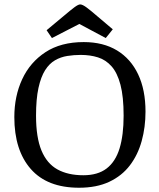

<svg xmlns="http://www.w3.org/2000/svg" viewBox="-20 -854 736 887"><path d="M345 13.3Q198 13.3 122.1 -73.4Q46.2 -160.1 46.2 -313Q46.2 -409.8 82.6 -488.1Q118.9 -566.4 190.1 -613Q261.3 -659.6 366.8 -659.6Q456.9 -659.6 520.6 -621Q584.2 -582.4 618.2 -510.5Q652.2 -438.6 652.2 -338.2Q652.2 -266.4 634.6 -202.7Q617.1 -138.9 580.2 -90.3Q543.3 -41.7 484.9 -14.2Q426.5 13.3 345 13.3ZM365 -44.4Q431.6 -44.4 472.5 -75.6Q513.4 -106.8 532.3 -168.2Q551.1 -229.6 551.1 -319.4Q551.1 -407.3 536.5 -462.6Q521.9 -517.9 495.2 -547.8Q468.5 -577.7 432.4 -589Q396.4 -600.3 352.9 -600.3Q321.4 -600.3 291 -595.5Q260.6 -590.7 234.3 -575.6Q208 -560.5 188.4 -529.7Q168.9 -498.8 157.7 -447.7Q146.5 -396.5 146.5 -319.4Q146.5 -219.4 171.5 -158.9Q196.6 -98.4 245.3 -71.4Q294.1 -44.4 365 -44.4ZM219.9 -678.2 195.3 -714.4 273.6 -779.6Q305.7 -807 323.7 -820.3Q341.6 -833.6 350.3 -833.6Q360.8 -833.6 379.4 -820Q398.1 -806.3 428.5 -779.9L501 -718.6L468.5 -678.2L346.6 -743.4Z"/></svg>

Font: Faustina Light
Style: Regular
Weight: 300
Designer: Alfonso Garcia
Foundry: http://www.omnibus-type.com
Version: Version 1.200